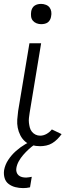

<svg xmlns="http://www.w3.org/2000/svg" viewBox="-52 -742 336 985"><path d="M154 8Q132 8 112 2.5Q92 -3 77 -16Q62 -29 52.5 -47.5Q43 -66 39 -86.5Q35 -107 36.5 -128.5Q38 -150 41 -172L99 -520H159L100 -163Q98 -150 96.5 -137Q95 -124 96.5 -111.5Q98 -99 101 -87.5Q104 -76 111.5 -66.5Q119 -57 130 -51.5Q141 -46 154 -46Q171 -46 187 -55Q203 -64 214 -78L264 -54Q254 -40 242 -28Q230 -16 216 -7.5Q202 1 185.5 4.5Q169 8 154 8ZM67 223Q46 223 26.5 218Q7 213 -8 201.5Q-23 190 -28.5 171Q-34 152 -31 131Q-26 103 -9.5 78Q7 53 29.5 33Q52 13 77.5 -2Q103 -17 129 -28L125 0Q109 11 94.5 24.5Q80 38 67 53Q54 68 44.5 85Q35 102 32 120Q30 131 33 141Q36 151 43.5 157.5Q51 164 61 166.5Q71 169 82 169Q89 169 96.5 167.5Q104 166 111 165L102 219Q93 221 84.5 222Q76 223 67 223ZM159 -618Q147 -618 135.5 -622.5Q124 -627 116.5 -636Q109 -645 107.5 -657.5Q106 -670 108 -683Q109 -691 113.5 -699.5Q118 -708 125.5 -713Q133 -718 141.5 -720Q150 -722 159 -722Q171 -722 183 -717.5Q195 -713 202 -704Q209 -695 211 -682.5Q213 -670 210 -657Q209 -649 204.5 -640.5Q200 -632 193 -627Q186 -622 177 -620Q168 -618 159 -618Z"/></svg>

Font: Iosevka QP Light
Style: Italic
Weight: 300
Italic angle: -9°
Designer: Belleve Invis
Foundry: Belleve Invis
Version: Version 20.0.0; ttfautohint (v1.8.4)